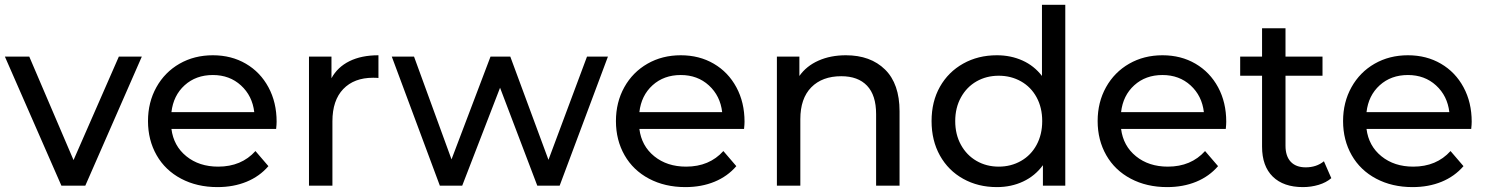

<svg xmlns="http://www.w3.org/2000/svg" viewBox="-22 -762 6102 788"><path d="M-2 -529.8H98.1L279.8 -105L465.8 -529.8H560.1L328.1 0H230Z M585.4 -265.1Q585.4 -342.3 619.9 -404.1Q654.3 -465.8 714.8 -500.5Q775.4 -535.2 851.6 -535.2Q927.7 -535.2 987.1 -500.5Q1046.4 -465.8 1079.8 -403.8Q1113.3 -341.8 1113.3 -262.2Q1113.3 -251 1111.3 -232.9H681.6Q690.4 -163.1 742.9 -120.6Q795.4 -78.1 873.5 -78.1Q968.8 -78.1 1026.4 -142.1L1079.6 -80.1Q1043.5 -38.1 990 -16.1Q936.5 5.9 870.6 5.9Q786.6 5.9 721.4 -28.6Q656.2 -63 620.8 -125Q585.4 -187 585.4 -265.1ZM681.6 -301.8H1021.5Q1013.7 -368.7 967 -411.4Q920.4 -454.1 851.6 -454.1Q782.2 -454.1 735.8 -412.1Q689.5 -370.1 681.6 -301.8Z M1246.1 0V-529.8H1338.4V-440.9Q1363.3 -486.8 1412.4 -511Q1461.4 -535.2 1531.2 -535.2V-441.9Q1523.4 -442.9 1509.3 -442.9Q1431.2 -442.9 1386.7 -396.5Q1342.3 -350.1 1342.3 -264.2V0Z M1585.9 -529.8H1677.2L1831.1 -107.9L1991.2 -529.8H2072.3L2229 -106L2387.2 -529.8H2473.1L2274.9 0H2183.1L2030.3 -401.9L1875 0H1783.2Z M2505.9 -265.1Q2505.9 -342.3 2540.3 -404.1Q2574.7 -465.8 2635.3 -500.5Q2695.8 -535.2 2772 -535.2Q2848.1 -535.2 2907.5 -500.5Q2966.8 -465.8 3000.2 -403.8Q3033.7 -341.8 3033.7 -262.2Q3033.7 -251 3031.7 -232.9H2602.1Q2610.8 -163.1 2663.3 -120.6Q2715.8 -78.1 2793.9 -78.1Q2889.2 -78.1 2946.8 -142.1L3000 -80.1Q2963.9 -38.1 2910.4 -16.1Q2856.9 5.9 2791 5.9Q2707 5.9 2641.8 -28.6Q2576.7 -63 2541.3 -125Q2505.9 -187 2505.9 -265.1ZM2602.1 -301.8H2941.9Q2934.1 -368.7 2887.5 -411.4Q2840.8 -454.1 2772 -454.1Q2702.6 -454.1 2656.2 -412.1Q2609.9 -370.1 2602.1 -301.8Z M3166.5 0V-529.8H3258.8V-450.2Q3287.6 -491.2 3337.2 -513.2Q3386.7 -535.2 3449.7 -535.2Q3550.8 -535.2 3610.4 -476.6Q3669.9 -418 3669.9 -305.2V0H3573.7V-293.9Q3573.7 -371.1 3536.6 -410.2Q3499.5 -449.2 3430.7 -449.2Q3352.5 -449.2 3307.6 -403.6Q3262.7 -357.9 3262.7 -272.9V0Z M3801.3 -265.1Q3801.3 -345.2 3835.7 -406Q3870.1 -466.8 3931.2 -501Q3992.2 -535.2 4069.3 -535.2Q4126.5 -535.2 4174.3 -513.7Q4222.2 -492.2 4254.4 -450.2V-742.2H4350.1V0H4258.3V-84Q4226.1 -40 4177.2 -17.1Q4128.4 5.9 4069.3 5.9Q3992.2 5.9 3931.2 -28.1Q3870.1 -62 3835.7 -123.5Q3801.3 -185.1 3801.3 -265.1ZM3898.4 -265.1Q3898.4 -210 3921.9 -167.5Q3945.3 -125 3985.8 -101.6Q4026.4 -78.1 4077.1 -78.1Q4127.4 -78.1 4168.5 -101.6Q4209.5 -125 4232.4 -167.5Q4255.4 -210 4255.4 -265.1Q4255.4 -320.3 4232.4 -362.5Q4209.5 -404.8 4168.5 -428Q4127.4 -451.2 4077.1 -451.2Q4026.4 -451.2 3985.8 -428Q3945.3 -404.8 3921.9 -362.3Q3898.4 -319.8 3898.4 -265.1Z M4482.9 -265.1Q4482.9 -342.3 4517.3 -404.1Q4551.8 -465.8 4612.3 -500.5Q4672.9 -535.2 4749 -535.2Q4825.2 -535.2 4884.5 -500.5Q4943.8 -465.8 4977.3 -403.8Q5010.7 -341.8 5010.7 -262.2Q5010.7 -251 5008.8 -232.9H4579.1Q4587.9 -163.1 4640.4 -120.6Q4692.9 -78.1 4771 -78.1Q4866.2 -78.1 4923.8 -142.1L4977.1 -80.1Q4940.9 -38.1 4887.5 -16.1Q4834 5.9 4768.1 5.9Q4684.1 5.9 4618.9 -28.6Q4553.7 -63 4518.3 -125Q4482.9 -187 4482.9 -265.1ZM4579.1 -301.8H4918.9Q4911.1 -368.7 4864.5 -411.4Q4817.9 -454.1 4749 -454.1Q4679.7 -454.1 4633.3 -412.1Q4586.9 -370.1 4579.1 -301.8Z M5067.9 -451.2V-529.8H5157.7V-646H5253.9V-529.8H5405.8V-451.2H5253.9V-164.1Q5253.9 -121.1 5275.4 -98.1Q5296.9 -75.2 5336.9 -75.2Q5380.9 -75.2 5411.6 -100.1L5441.9 -30.8Q5420.9 -12.7 5389.9 -3.4Q5358.9 5.9 5325.7 5.9Q5245.6 5.9 5201.7 -37.1Q5157.7 -80.1 5157.7 -160.2V-451.2Z M5490.2 -265.1Q5490.2 -342.3 5524.7 -404.1Q5559.1 -465.8 5619.6 -500.5Q5680.2 -535.2 5756.3 -535.2Q5832.5 -535.2 5891.8 -500.5Q5951.2 -465.8 5984.6 -403.8Q6018.1 -341.8 6018.1 -262.2Q6018.1 -251 6016.1 -232.9H5586.4Q5595.2 -163.1 5647.7 -120.6Q5700.2 -78.1 5778.3 -78.1Q5873.5 -78.1 5931.2 -142.1L5984.4 -80.1Q5948.2 -38.1 5894.8 -16.1Q5841.3 5.9 5775.4 5.9Q5691.4 5.9 5626.2 -28.6Q5561 -63 5525.6 -125Q5490.2 -187 5490.2 -265.1ZM5586.4 -301.8H5926.3Q5918.5 -368.7 5871.8 -411.4Q5825.2 -454.1 5756.3 -454.1Q5687 -454.1 5640.6 -412.1Q5594.2 -370.1 5586.4 -301.8Z"/></svg>

Font: Montserrat Medium
Style: Regular
Weight: 500
Designer: Julieta Ulanovsky
Foundry: Julieta Ulanovsky
Version: Version 7.200